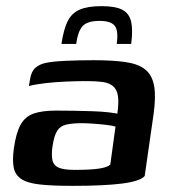

<svg xmlns="http://www.w3.org/2000/svg" viewBox="-20 -600 556 625"><path d="M216 5Q150 5 109.5 0.5Q69 -4 49 -17.5Q29 -31 24.5 -55Q20 -79 25 -116Q32 -167 47 -194Q62 -221 90 -230.5Q118 -240 162 -240Q188 -240 219 -239.5Q250 -239 280 -238Q310 -237 332 -234.5Q354 -232 362 -230Q367 -266 364 -287Q361 -308 348.5 -319Q336 -330 315 -333Q294 -336 264 -336Q230 -336 195.5 -334.5Q161 -333 129.5 -329.5Q98 -326 74 -320L78 -343Q82 -368 95.5 -379.5Q109 -391 128 -395Q150 -400 193.5 -402Q237 -404 285 -404Q347 -404 388.5 -398Q430 -392 452.5 -374Q475 -356 481.5 -321.5Q488 -287 480 -229L451 -27Q436 -10 377.5 -2.5Q319 5 216 5ZM223 -47Q273 -47 301 -51Q329 -55 339 -64L356 -188Q347 -191 326 -193.5Q305 -196 282.5 -197.5Q260 -199 246 -199Q216 -199 196 -194.5Q176 -190 166 -174Q156 -158 151 -124Q147 -97 150.5 -79.5Q154 -62 170.5 -54.5Q187 -47 223 -47ZM311 -580Q356 -580 378.5 -568Q401 -556 407 -529Q413 -502 407 -457H360Q366 -500 353.5 -516Q341 -532 304 -532Q263 -532 248 -514Q233 -496 228 -457H180Q187 -504 200 -530.5Q213 -557 239 -568.5Q265 -580 311 -580Z"/></svg>

Font: Genos Thin SemiBold
Style: Italic
Weight: 600
Italic angle: -8°
Version: Version 1.010